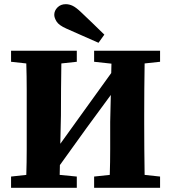

<svg xmlns="http://www.w3.org/2000/svg" viewBox="-20 -900 819 920"><path d="M431 -604V-657H747V-604L673 -596Q672 -535 671.5 -472.5Q671 -410 671 -347V-310Q671 -249 671.5 -186.5Q672 -124 673 -62L747 -54V0H431V-54L506 -62Q508 -123 508 -186.5Q508 -250 508 -316L511 -445L395 -287L267 -109L266 -62L348 -54V0H33V-54L106 -62Q108 -123 108 -185Q108 -247 108 -310V-347Q108 -409 108 -471.5Q108 -534 106 -596L33 -604V-657H348V-604L274 -596Q273 -535 272.5 -472.5Q272 -410 272 -347L269 -211L379 -364L513 -550L514 -595ZM480 -734 452 -695Q415 -712 376 -728.5Q337 -745 298 -763Q262 -779 251 -797Q240 -815 240 -829Q240 -849 255.5 -864.5Q271 -880 295 -880Q312 -880 328.5 -872Q345 -864 369 -841Q395 -816 423.5 -789Q452 -762 480 -734Z"/></svg>

Font: Source Serif 4
Style: Bold
Weight: 700
Designer: Frank Grießhammer
Foundry: Adobe
Version: Version 4.005;hotconv 1.1.0;makeotfexe 2.6.0